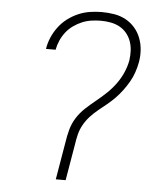

<svg xmlns="http://www.w3.org/2000/svg" viewBox="-53 -789 706 836"><g transform="rotate(5 300.0 -371.5)"><path d="M222 0 250 -165Q254 -193 261.5 -220.5Q269 -248 284.5 -272.5Q300 -297 322 -317.5Q344 -338 367 -356.5Q390 -375 411.5 -395.5Q433 -416 450.5 -440Q468 -464 479.5 -490.5Q491 -517 496 -544Q499 -566 498 -587Q497 -608 490 -627.5Q483 -647 470 -662.5Q457 -678 439.5 -687.5Q422 -697 401 -701Q380 -705 358 -705Q338 -705 317 -702Q296 -699 276.5 -691Q257 -683 238.5 -670Q220 -657 206.5 -639.5Q193 -622 184.5 -602.5Q176 -583 172 -562H130Q134 -588 144.5 -612.5Q155 -637 171.5 -659Q188 -681 210 -697.5Q232 -714 256.5 -724.5Q281 -735 307 -739Q333 -743 358 -743Q386 -743 413 -738.5Q440 -734 463 -721.5Q486 -709 503 -689.5Q520 -670 529.5 -645.5Q539 -621 541 -593.5Q543 -566 538 -539Q534 -517 526.5 -495Q519 -473 507.5 -453Q496 -433 482 -414Q468 -395 451.5 -378Q435 -361 416.5 -346Q398 -331 379.5 -316Q361 -301 345 -283.5Q329 -266 317.5 -245.5Q306 -225 300.5 -203Q295 -181 292 -159L265 0Z"/></g></svg>

Font: Iosevka Curly XLtEx
Style: Italic
Weight: 200
Width: 7
Italic angle: -9°
Monospace: yes
Designer: Belleve Invis
Foundry: Belleve Invis
Version: Version 11.1.0; ttfautohint (v1.8.3)